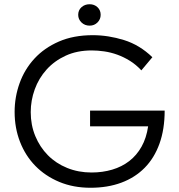

<svg xmlns="http://www.w3.org/2000/svg" viewBox="-20 -876 846 906"><path d="M407 10Q326 10 260 -17.5Q194 -45 147 -93Q100 -141 74.5 -206.5Q49 -272 49 -348Q49 -418 72.5 -483.5Q96 -549 142.5 -599.5Q189 -650 258 -680Q327 -710 418 -710Q491 -710 565 -687Q639 -664 699 -606L647 -544Q622 -571 593 -589Q564 -607 533.5 -618Q503 -629 472 -633.5Q441 -638 413 -638Q344 -638 290.5 -613.5Q237 -589 200 -548Q163 -507 144 -454.5Q125 -402 125 -347Q125 -286 146.5 -234Q168 -182 206 -143.5Q244 -105 297 -83.5Q350 -62 412 -62Q464 -62 509.5 -75.5Q555 -89 590 -116Q625 -143 648 -184Q671 -225 679 -280H405V-354H757Q757 -266 732.5 -198Q708 -130 662.5 -84Q617 -38 552.5 -14Q488 10 407 10ZM403 -755Q380 -755 364.5 -770Q349 -785 349 -806Q349 -828 364.5 -842Q380 -856 403 -856Q425 -856 440 -842Q455 -828 455 -806Q455 -785 440 -770Q425 -755 403 -755Z"/></svg>

Font: Tilda Sans
Style: Regular
Weight: 400
Designer: ParaType Ltd
Foundry: ParaType Ltd
Version: Version 1.009